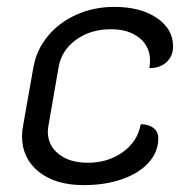

<svg xmlns="http://www.w3.org/2000/svg" viewBox="-20 -529 551 558"><path d="M44 -133Q44 -148 47 -163L77 -333Q86 -384 119 -424Q152 -464 202.5 -486.5Q253 -509 312 -509Q388 -509 435.5 -477Q483 -445 483 -394Q483 -366 464 -348.5Q445 -331 414 -331Q416 -345 416 -353Q416 -394 385 -419Q354 -444 302 -444Q243 -444 200.5 -413Q158 -382 150 -332L121 -165Q119 -153 119 -147Q119 -106 151 -81Q183 -56 235 -56Q294 -56 337 -87Q380 -118 389 -168Q412 -168 426 -157Q440 -146 440 -127Q440 -88 412.5 -57Q385 -26 335.5 -8.5Q286 9 223 9Q141 9 92.5 -30Q44 -69 44 -133Z"/></svg>

Font: K2D Light
Style: Italic
Weight: 300
Italic angle: -10°
Designer: Katatrad Aksorn Co.,Ltd.
Foundry: Cadson Demak Co.,Ltd.
Version: Version 1.000; ttfautohint (v1.6)